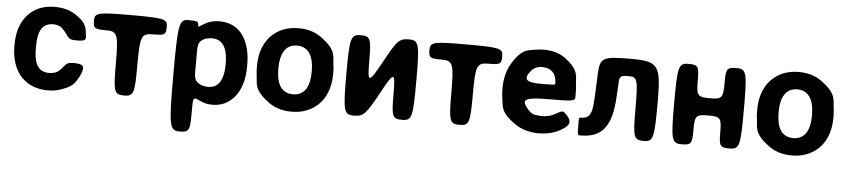

<svg xmlns="http://www.w3.org/2000/svg" viewBox="-44 -795 5529 1256"><g transform="rotate(5 2721.0 -167.5)"><path d="M173 -257V-271C173 -353 191 -424 273 -424C300 -424 323 -415 338 -398C383 -352 369 -332 429 -332C489 -332 499 -337 491 -377C484 -415 493 -450 404 -505C370 -526 327 -538 275 -538C234 -538 199 -531 169 -518C83 -479 32 -393 32 -271V-257C32 -220 37 -185 47 -153C77 -57 151 10 276 10C309 10 338 4 364 -5C430 -30 446 -43 476 -102C510 -169 489 -183 429 -183C369 -183 381 -163 337 -125C322 -111 300 -104 274 -104C190 -104 173 -174 173 -257Z M1014 -472C1014 -523 992 -528 775 -528C558 -528 536 -523 536 -472C536 -420 544 -415 620 -415C695 -415 703 -396 703 -208C703 -19 709 0 774 0C838 0 844 -19 844 -208C844 -396 852 -415 929 -415C1006 -415 1014 -420 1014 -472Z M1218 -503C1215 -526 1209 -528 1150 -528C1090 -528 1084 -494 1084 -163C1084 169 1090 203 1155 203C1219 203 1225 192 1225 79C1225 -35 1224 -32 1279 -6C1300 4 1325 10 1355 10C1388 10 1418 3 1443 -11C1519 -52 1560 -141 1560 -259V-270C1560 -310 1556 -347 1547 -380C1522 -469 1465 -538 1354 -538C1322 -538 1296 -532 1274 -521C1217 -493 1220 -479 1218 -503ZM1318 -104C1294 -104 1275 -109 1259 -118C1219 -142 1225 -166 1225 -265C1225 -363 1220 -387 1259 -410C1274 -418 1293 -423 1317 -423C1396 -423 1419 -349 1419 -270V-259C1419 -180 1397 -104 1318 -104Z M1624 -269V-259C1624 -240 1625 -221 1628 -203C1635 -156 1618 -112 1723 -36C1762 -7 1812 10 1875 10C1915 10 1951 3 1982 -11C2069 -49 2125 -134 2125 -259V-269C2125 -288 2124 -307 2121 -325C2114 -372 2131 -416 2026 -492C1987 -521 1937 -538 1874 -538C1834 -538 1799 -531 1768 -518C1680 -479 1624 -394 1624 -269ZM1984 -269V-259C1984 -176 1957 -104 1875 -104C1791 -104 1765 -175 1765 -259V-269C1765 -351 1792 -424 1874 -424C1956 -424 1984 -352 1984 -269Z M2442 -366C2361 -218 2353 -218 2353 -366C2353 -513 2346 -528 2282 -528C2218 -528 2211 -504 2211 -264C2211 -24 2218 0 2282 0C2346 0 2361 -15 2442 -163C2522 -311 2530 -311 2530 -163C2530 -15 2536 0 2601 0C2665 0 2671 -24 2671 -264C2671 -504 2665 -528 2601 -528C2536 -528 2522 -513 2442 -366Z M3217 -472C3217 -523 3195 -528 2978 -528C2761 -528 2739 -523 2739 -472C2739 -420 2747 -415 2823 -415C2898 -415 2906 -396 2906 -208C2906 -19 2912 0 2977 0C3041 0 3047 -19 3047 -208C3047 -396 3055 -415 3132 -415C3209 -415 3217 -420 3217 -472Z M3671 -124C3639 -159 3639 -147 3584 -120C3563 -110 3538 -104 3509 -104C3500 -104 3491 -105 3483 -106C3461 -110 3442 -104 3406 -152C3366 -203 3395 -218 3549 -218C3702 -218 3717 -221 3717 -248V-278C3717 -298 3716 -316 3713 -334C3707 -381 3724 -423 3627 -496C3591 -523 3543 -538 3484 -538C3465 -538 3447 -536 3430 -533C3385 -524 3341 -534 3276 -424C3251 -381 3237 -328 3237 -265V-246C3237 -228 3239 -211 3242 -195C3250 -150 3236 -107 3343 -34C3384 -6 3436 10 3499 10C3548 10 3589 0 3623 -16C3710 -59 3702 -89 3671 -124ZM3578 -326V-320C3578 -315 3569 -314 3480 -314C3391 -314 3364 -333 3411 -391C3427 -411 3450 -424 3483 -424C3544 -424 3578 -387 3578 -326Z M4056 -528C3873 -528 3855 -518 3850 -416C3845 -313 3845 -299 3843 -256C3842 -241 3841 -228 3840 -217C3835 -159 3826 -116 3766 -116H3759C3752 -116 3751 -111 3752 -58C3753 -5 3754 0 3765 0H3776C3950 0 3980 -133 3987 -303L3990 -359C3992 -409 3998 -414 4054 -414C4109 -414 4115 -395 4115 -207C4115 -19 4121 0 4186 0C4250 0 4256 -24 4256 -264C4256 -504 4238 -528 4056 -528Z M4822 -264C4822 -504 4816 -528 4752 -528C4687 -528 4681 -518 4681 -422C4681 -326 4673 -316 4593 -316C4513 -316 4505 -326 4505 -422C4505 -518 4499 -528 4435 -528C4370 -528 4364 -504 4364 -264C4364 -24 4370 0 4435 0C4499 0 4505 -9 4505 -102C4505 -194 4513 -203 4593 -203C4673 -203 4681 -194 4681 -102C4681 -9 4687 0 4752 0C4816 0 4822 -24 4822 -264Z M4909 -269V-259C4909 -240 4910 -221 4913 -203C4920 -156 4903 -112 5008 -36C5047 -7 5097 10 5160 10C5200 10 5236 3 5267 -11C5354 -49 5410 -134 5410 -259V-269C5410 -288 5409 -307 5406 -325C5399 -372 5416 -416 5311 -492C5272 -521 5222 -538 5159 -538C5119 -538 5084 -531 5053 -518C4965 -479 4909 -394 4909 -269ZM5269 -269V-259C5269 -176 5242 -104 5160 -104C5076 -104 5050 -175 5050 -259V-269C5050 -351 5077 -424 5159 -424C5241 -424 5269 -352 5269 -269Z"/></g></svg>

Font: Asimov Print
Style: A
Weight: 500
Designer: Google
Version: Version 2.000980: 2014